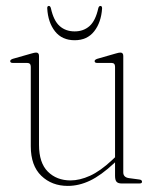

<svg xmlns="http://www.w3.org/2000/svg" viewBox="-20 -602 499 630"><path d="M81 -122V-383Q81 -395.5 69 -395.5H22Q13.5 -395.5 13.5 -401.5Q13.5 -406 22 -409L83.5 -426.5Q93.5 -429.5 98.5 -429.5Q108 -429.5 108 -418.5V-127Q108 -67.5 137 -38.8Q166 -10 211.5 -10Q241.5 -10 275.2 -25.2Q309 -40.5 347.5 -76.5L357.5 -86V-383Q357.5 -395.5 346 -395.5H299Q290.5 -395.5 290.5 -401.5Q290.5 -406 299 -409L360 -426.5Q370 -429.5 375 -429.5Q384.5 -429.5 384.5 -418.5V-36.5Q384.5 -20 403.5 -17.5L437 -13Q446 -12 446 -5.5Q446 0 437.5 0H379Q367.5 0 362.5 -5.5Q357.5 -11 357.5 -25V-69.5L354.5 -66.5Q311.5 -26.5 275.2 -9.2Q239 8 202.5 8Q150 8 115.5 -25.2Q81 -58.5 81 -122ZM225 -499Q254 -499 273.8 -516.5Q293.5 -534 302.5 -575Q304.5 -582.5 309.5 -582.5Q315 -582.5 315 -574.5Q312 -528.5 289 -499.2Q266 -470 225 -470Q183.5 -470 160.5 -499.2Q137.5 -528.5 135 -574.5Q134.5 -582.5 140.5 -582.5Q145 -582.5 147 -575Q156 -534 175.8 -516.5Q195.5 -499 225 -499Z"/></svg>

Font: Fraunces 144pt Soft Thin
Style: Regular
Weight: 100
Version: Version 1.000;[0bf87f6ff]